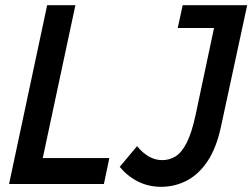

<svg xmlns="http://www.w3.org/2000/svg" viewBox="-20 -710 974 741"><path d="M15 0 162 -690H271L145 -100H402L381 0ZM442 -66 509 -146Q529 -121 553.5 -106.5Q578 -92 606 -92Q634 -92 657.5 -106.5Q681 -121 700.5 -159Q720 -197 735 -267L806 -602H666L685 -690H934L833 -222Q815 -138 780.5 -87Q746 -36 700 -12.5Q654 11 602 11Q553 11 512.5 -9.5Q472 -30 442 -66Z"/></svg>

Font: Radio Canada Condensed Medium
Style: Italic
Weight: 500
Width: 3
Italic angle: -12°
Designer: Charles Daoud, Etienne Aubert Bonn, Alexandre Saumier Demers, Jacques Le Bailly
Foundry: Radio-Canada
Version: Version 2.104; ttfautohint (v1.8.4.7-5d5b);gftools[0.9.28.de